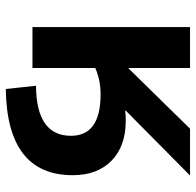

<svg xmlns="http://www.w3.org/2000/svg" viewBox="-27 -533 647 633"><g transform="rotate(90 296.5 -216.5)"><path d="M344.7 -307.6 345.7 -305.7Q355.5 -307.6 377.9 -307.6Q461.9 -307.6 509.8 -260.7Q557.6 -213.9 557.6 -132.8Q557.6 84 273.4 87.9L262.7 -11.7Q427.7 -12.7 427.7 -127Q427.7 -224.6 291 -224.6Q243.2 -224.6 204.1 -207V0H69.3V-519.5H204.1V-317.4H206.1L404.3 -519.5H558.6Z"/></g></svg>

Font: Mgen+ 1c bold
Style: Bold
Weight: 700
Designer: [Source Han Sans]
Ryoko NISHIZUKA  (kana & ideographs); Paul D. Hunt (Latin, Greek & Cyrillic); Wenlong ZHANG  (bopomofo
Version: Version 1.059.20150602